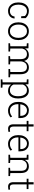

<svg xmlns="http://www.w3.org/2000/svg" viewBox="2060 -2764 907 5067"><g transform="rotate(90 2513.5 -230.5)"><path d="M269 10.3Q203.6 10.3 152.8 -22.9Q102.5 -56.2 73.7 -115.7Q44.9 -175.3 44.9 -253.9V-274.4Q44.9 -352.1 72.8 -411.1Q100.1 -470.7 150.4 -504.4Q200.7 -538.1 268.6 -538.1Q330.1 -538.1 377.9 -514.9Q425.8 -491.7 458 -455.1L459 -335.4H410.2L402.3 -434.1Q377.9 -460 345.2 -474.4Q312.5 -488.8 270 -488.8Q220.2 -488.8 182.6 -460.9Q145 -433.1 124.3 -384.5Q103.5 -335.9 103.5 -274.4V-253.9Q103.5 -189.5 124 -141.1Q144.5 -92.3 181.6 -65.4Q218.8 -38.6 269.5 -38.6Q328.6 -38.6 368.2 -69.6Q407.7 -100.6 416 -161.1H468.3L469.2 -158.2Q464.8 -108.4 439.9 -70.3Q414.6 -32.2 371.3 -11Q328.1 10.3 269 10.3Z M804.2 10.3Q732.4 10.3 680.7 -23.9Q627.9 -57.6 598.9 -117.9Q569.8 -178.2 569.8 -255.9V-272Q569.8 -349.6 599.1 -409.7Q627.9 -469.7 680.4 -503.9Q732.9 -538.1 803.2 -538.1Q874.5 -538.1 926.8 -503.9Q979 -469.7 1008.1 -409.9Q1037.1 -350.1 1037.1 -272V-255.9Q1037.1 -178.2 1008.3 -117.7Q979 -57.6 926.5 -23.7Q874 10.3 804.2 10.3ZM804.2 -38.6Q858.4 -38.6 897.5 -67.4Q936.5 -96.2 957.5 -145.5Q978.5 -194.8 978.5 -255.9V-272Q978.5 -333.5 957.5 -381.8Q936.5 -431.2 897.2 -460Q857.9 -488.8 803.2 -488.8Q748.5 -488.8 709.5 -460Q669.9 -431.2 649.2 -381.8Q628.4 -332.5 628.4 -272V-255.9Q628.4 -193.8 649.4 -145.5Q669.9 -96.7 709.2 -67.6Q748.5 -38.6 804.2 -38.6Z M1260.7 -48.8 1340.3 -42.5V0H1122.1V-42.5L1201.7 -48.8V-479L1122.1 -485.4V-528.3H1253.9L1258.8 -438Q1283.2 -485.4 1325.9 -511.7Q1368.7 -538.1 1427.7 -538.1Q1552.7 -538.1 1587.4 -416Q1609.9 -473.1 1654.5 -505.9Q1699.2 -538.6 1762.7 -538.6Q1847.2 -538.6 1893.3 -482.2Q1939.5 -425.8 1939.5 -308.1V-49.3L2019 -43V-0.5H1800.8V-43L1880.4 -49.3V-309.1Q1880.4 -407.2 1845.9 -447.8Q1811.5 -488.3 1750.5 -488.3Q1681.6 -488.3 1644.5 -444.6Q1607.4 -400.9 1600.1 -334V-48.8L1679.7 -42.5V0H1461.4V-42.5L1541 -48.8V-309.1Q1541 -405.3 1506.1 -446.5Q1471.2 -487.8 1410.2 -487.8Q1345.7 -487.8 1309.8 -453.6Q1273.9 -419.4 1260.7 -362.8Z M2211.4 153.8 2293 160.2V203.1H2075.2V160.2L2152.8 153.8V-479L2073.2 -485.4V-528.3H2201.7L2209 -447.8Q2235.4 -490.7 2277.1 -514.4Q2318.8 -538.1 2375.5 -538.1Q2439 -538.1 2484.9 -503.9Q2578.6 -432.6 2578.6 -259.8V-249.5Q2578.6 -169.4 2554.7 -112.3Q2530.8 -54.2 2485.4 -22Q2439.9 10.3 2377 10.3Q2320.8 10.3 2279.1 -10.7Q2237.3 -31.7 2211.4 -69.3ZM2363.3 -38.6Q2439.9 -38.6 2479.7 -96.2Q2519.5 -153.8 2519.5 -249.5V-259.8Q2519.5 -327.6 2501.5 -378.4Q2483.4 -429.7 2448.5 -458.7Q2413.6 -487.8 2362.3 -487.8Q2302.2 -487.8 2265.9 -458.5Q2229.5 -429.2 2211.4 -384.3V-132.3Q2230 -88.9 2268.1 -63.7Q2306.2 -38.6 2363.3 -38.6Z M2899.4 10.3Q2832 10.3 2779.8 -22.9Q2728 -56.2 2698.7 -114.3Q2669.4 -172.4 2669.4 -248.5V-275.4Q2669.4 -351.6 2698.7 -410.6Q2728 -470.2 2778.1 -504.2Q2828.1 -538.1 2889.6 -538.1Q2955.1 -538.1 3001 -510.3Q3096.2 -452.6 3096.2 -313V-263.2H2730L2729 -241.7Q2729.5 -183.6 2751 -137.2Q2772.5 -91.3 2810.5 -64.9Q2848.6 -38.6 2899.4 -38.6Q2949.2 -38.6 2987.1 -54.4Q3024.9 -70.3 3053.7 -97.7L3078.6 -57.6Q3047.9 -28.3 3004.2 -9Q2960.4 10.3 2899.4 10.3ZM2732.9 -314.9 2733.9 -312H3037.6V-326.7Q3037.6 -373 3020 -410.2Q3002 -446.8 2969 -467.8Q2936 -488.8 2889.6 -488.8Q2847.2 -488.8 2814 -466.3Q2780.3 -443.8 2759 -404.3Q2737.8 -364.7 2732.9 -314.9Z M3377.9 9.3Q3322.3 9.3 3291.5 -25.1Q3260.7 -59.6 3260.7 -136.2V-481H3169.4V-528.3H3260.7V-664.1H3319.3V-528.3H3442.4V-481H3319.3V-136.2Q3319.3 -83.5 3338.1 -60.3Q3356.9 -37.1 3388.2 -37.1Q3404.8 -37.1 3420.9 -39.3Q3437 -41.5 3454.1 -43.9L3462.9 -2Q3445.3 3.4 3422.9 6.3Q3400.4 9.3 3377.9 9.3Z M3776.4 10.3Q3709 10.3 3656.7 -22.9Q3605 -56.2 3575.7 -114.3Q3546.4 -172.4 3546.4 -248.5V-275.4Q3546.4 -351.6 3575.7 -410.6Q3605 -470.2 3655 -504.2Q3705.1 -538.1 3766.6 -538.1Q3832 -538.1 3877.9 -510.3Q3973.1 -452.6 3973.1 -313V-263.2H3606.9L3606 -241.7Q3606.4 -183.6 3627.9 -137.2Q3649.4 -91.3 3687.5 -64.9Q3725.6 -38.6 3776.4 -38.6Q3826.2 -38.6 3864 -54.4Q3901.9 -70.3 3930.7 -97.7L3955.6 -57.6Q3924.8 -28.3 3881.1 -9Q3837.4 10.3 3776.4 10.3ZM3609.9 -314.9 3610.8 -312H3914.6V-326.7Q3914.6 -373 3897 -410.2Q3878.9 -446.8 3845.9 -467.8Q3813 -488.8 3766.6 -488.8Q3724.1 -488.8 3690.9 -466.3Q3657.2 -443.8 3636 -404.3Q3614.7 -364.7 3609.9 -314.9Z M4202.1 -48.8 4281.7 -42.5V0H4064V-42.5L4143.6 -48.8V-479L4064 -485.4V-528.3H4195.3L4200.2 -433.6Q4225.6 -483.4 4268.6 -510.7Q4311.5 -538.1 4371.1 -538.1Q4457 -538.1 4502 -485.6Q4546.9 -433.1 4546.9 -321.3V-48.8L4626.5 -42.5V0H4408.7V-42.5L4488.3 -48.8V-320.8Q4488.3 -412.6 4454.6 -450.2Q4420.9 -487.8 4358.4 -487.8Q4293 -487.8 4254.9 -451.2Q4216.8 -414.6 4202.1 -355.5Z M4904.8 9.3Q4849.1 9.3 4818.4 -25.1Q4787.6 -59.6 4787.6 -136.2V-481H4696.3V-528.3H4787.6V-664.1H4846.2V-528.3H4969.2V-481H4846.2V-136.2Q4846.2 -83.5 4865 -60.3Q4883.8 -37.1 4915 -37.1Q4931.6 -37.1 4947.8 -39.3Q4963.9 -41.5 4981 -43.9L4989.7 -2Q4972.2 3.4 4949.7 6.3Q4927.2 9.3 4904.8 9.3Z"/></g></svg>

Font: Suwannaphum Light
Style: Regular
Weight: 300
Designer: Danh Hong
Version: Version 8.002; ttfautohint (v1.8.3)